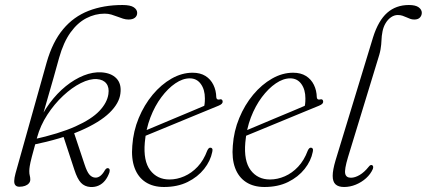

<svg xmlns="http://www.w3.org/2000/svg" viewBox="-20 -739 1705 767"><path d="M141 -241Q147 -264.5 155 -293Q163 -321.5 172.8 -355Q182.5 -388.5 193.5 -426.8Q204.5 -465 216 -507.5Q233.5 -570 261.5 -609Q289.5 -648 324.8 -666.2Q360 -684.5 398 -684.5Q412 -684.5 424.8 -680.8Q437.5 -677 449 -672.5Q460.5 -668 471.5 -664.5Q482.5 -661 493.5 -661Q510 -661 519 -668.2Q528 -675.5 528 -687.5Q528 -700.5 514.5 -709.8Q501 -719 469.5 -719Q394 -719 334 -695.8Q274 -672.5 232 -622.2Q190 -572 166.5 -490L42 -46.5Q37 -28 36.8 -16.2Q36.5 -4.5 41.8 1.2Q47 7 57.5 7Q70 7 79.8 3.5Q89.5 0 95.2 -6.5Q101 -13 101 -21.5Q101 -30.5 99 -37.2Q97 -44 97 -55.5Q97 -63.5 98.8 -75.2Q100.5 -87 107.2 -113Q114 -139 128 -189.5Q141 -237.5 169 -280.5Q197 -323.5 232 -356.2Q267 -389 302.8 -407Q338.5 -425 367.5 -423Q393 -421 405 -405.2Q417 -389.5 413 -363Q408 -328.5 377 -295.8Q346 -263 281.5 -234Q217 -205 111 -181.5L109.5 -160Q226 -184 302.2 -217.2Q378.5 -250.5 417.5 -288.5Q456.5 -326.5 461 -365.5Q466 -404 445.2 -425.8Q424.5 -447.5 385 -450Q351 -452 314.5 -437.5Q278 -423 243 -394.8Q208 -366.5 178.5 -326.8Q149 -287 129 -239ZM231.5 -199.5 277 -61Q289 -24 303.5 -8.8Q318 6.5 341 8Q359.5 9 374.2 2.2Q389 -4.5 399.8 -18Q410.5 -31.5 417 -50Q419 -58 417.8 -62Q416.5 -66 412.5 -67Q409 -68 405.8 -66.2Q402.5 -64.5 399 -59Q391 -44.5 381 -36.5Q371 -28.5 359.5 -29.5Q347 -30.5 337.2 -41.5Q327.5 -52.5 318 -81.5L274 -213.5Z M537 -207.5Q537 -207.5 556.2 -215.5Q575.5 -223.5 606.2 -236.5Q637 -249.5 672.8 -264.5Q708.5 -279.5 742.2 -293.5Q776 -307.5 800 -318L793 -305.5Q796 -314 797.2 -323Q798.5 -332 798.5 -346Q798.5 -381 782.2 -403.5Q766 -426 738 -426Q710 -426 680.5 -406Q651 -386 624.8 -351Q598.5 -316 580.8 -269.8Q563 -223.5 558.5 -170Q552 -96 580 -59Q608 -22 657 -22Q687 -22 716.2 -34.8Q745.5 -47.5 769.5 -73Q793.5 -98.5 808 -137.5Q811 -144 814.2 -146.8Q817.5 -149.5 821 -149Q825.5 -149 827.8 -145Q830 -141 828 -132.5Q821 -96.5 795.5 -64.2Q770 -32 729.5 -12Q689 8 635 8Q591.5 8 561.5 -11.5Q531.5 -31 517.8 -68Q504 -105 508.5 -157Q512.5 -215 534.2 -267.5Q556 -320 590 -360.8Q624 -401.5 665.2 -425Q706.5 -448.5 749.5 -448.5Q780 -448.5 800.8 -435.5Q821.5 -422.5 832.5 -400Q843.5 -377.5 844 -350.5Q844.5 -345 847.5 -342.8Q850.5 -340.5 856 -341.5Q862 -343.5 865.5 -341.5Q869 -339.5 869.5 -334Q870 -329 866.2 -324.8Q862.5 -320.5 852.5 -316.5Q834 -309 803.8 -296.5Q773.5 -284 738.2 -269.5Q703 -255 668 -240.5Q633 -226 604.2 -214.2Q575.5 -202.5 558 -195.2Q540.5 -188 540.5 -188Z M938.5 -207.5Q938.5 -207.5 957.8 -215.5Q977 -223.5 1007.8 -236.5Q1038.5 -249.5 1074.2 -264.5Q1110 -279.5 1143.8 -293.5Q1177.5 -307.5 1201.5 -318L1194.5 -305.5Q1197.5 -314 1198.8 -323Q1200 -332 1200 -346Q1200 -381 1183.8 -403.5Q1167.5 -426 1139.5 -426Q1111.5 -426 1082 -406Q1052.5 -386 1026.2 -351Q1000 -316 982.2 -269.8Q964.5 -223.5 960 -170Q953.5 -96 981.5 -59Q1009.5 -22 1058.5 -22Q1088.5 -22 1117.8 -34.8Q1147 -47.5 1171 -73Q1195 -98.5 1209.5 -137.5Q1212.5 -144 1215.8 -146.8Q1219 -149.5 1222.5 -149Q1227 -149 1229.2 -145Q1231.5 -141 1229.5 -132.5Q1222.5 -96.5 1197 -64.2Q1171.5 -32 1131 -12Q1090.5 8 1036.5 8Q993 8 963 -11.5Q933 -31 919.2 -68Q905.5 -105 910 -157Q914 -215 935.8 -267.5Q957.5 -320 991.5 -360.8Q1025.5 -401.5 1066.8 -425Q1108 -448.5 1151 -448.5Q1181.5 -448.5 1202.2 -435.5Q1223 -422.5 1234 -400Q1245 -377.5 1245.5 -350.5Q1246 -345 1249 -342.8Q1252 -340.5 1257.5 -341.5Q1263.5 -343.5 1267 -341.5Q1270.5 -339.5 1271 -334Q1271.5 -329 1267.8 -324.8Q1264 -320.5 1254 -316.5Q1235.5 -309 1205.2 -296.5Q1175 -284 1139.8 -269.5Q1104.5 -255 1069.5 -240.5Q1034.5 -226 1005.8 -214.2Q977 -202.5 959.5 -195.2Q942 -188 942 -188Z M1613.5 -719Q1640 -719 1652.5 -709.8Q1665 -700.5 1665 -688Q1665 -677 1657.5 -669Q1650 -661 1635 -661Q1626 -661 1618.5 -663.8Q1611 -666.5 1603.5 -670Q1596 -673.5 1587.8 -676.2Q1579.5 -679 1569 -679Q1555 -679 1542.2 -670.2Q1529.5 -661.5 1520.5 -646.5Q1511.5 -631.5 1508 -613Q1506 -604 1505.2 -595.5Q1504.5 -587 1504 -578.5Q1503.5 -570 1502.8 -561Q1502 -552 1500.2 -541.8Q1498.5 -531.5 1495 -519.5L1370 -110.5Q1355.5 -62 1359 -45.5Q1362.5 -29 1382 -29Q1398 -29 1416.8 -40Q1435.5 -51 1453 -73Q1456.5 -77.5 1459.5 -79Q1462.5 -80.5 1465.5 -79.5Q1469.5 -78.5 1470.5 -74.2Q1471.5 -70 1469.5 -64Q1460.5 -43.5 1442.5 -27.2Q1424.5 -11 1401.5 -1.5Q1378.5 8 1354.5 8Q1332 8 1320.5 -2.5Q1309 -13 1309 -36.5Q1309 -60 1320.5 -98.5L1470.5 -590.5Q1491.5 -657 1526.8 -688Q1562 -719 1613.5 -719Z"/></svg>

Font: Fraunces 72pt Soft Wonky ExtraLight
Style: Italic
Weight: 250
Italic angle: -16°
Version: Version 1.000;[b76b70a41]